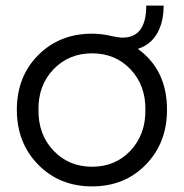

<svg xmlns="http://www.w3.org/2000/svg" viewBox="-20 -654 655 684"><path d="M308 -534Q344 -534 380 -525Q403 -520 417 -520Q501 -520 501 -634H563Q563 -575 539.5 -534.5Q516 -494 471 -480Q575 -405 575 -263Q575 -145 499.5 -67.5Q424 10 308 10Q192 10 116 -67.5Q40 -145 40 -263Q40 -381 116 -457.5Q192 -534 308 -534ZM117 -263Q116 -175 170.5 -117.5Q225 -60 308 -60Q391 -60 445 -117.5Q499 -175 498 -263Q499 -350 445 -407Q391 -464 308 -464Q225 -464 170.5 -407Q116 -350 117 -263Z"/></svg>

Font: Easer Grotesk Light
Style: Regular
Weight: 300
Designer: Boardeaser, Bonnie Shaver-Troup, Thomas Jockin
Foundry: Lexend
Version: Version 1.008;Glyphs 3.1.2 (3151)